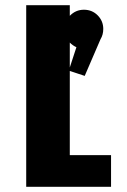

<svg xmlns="http://www.w3.org/2000/svg" viewBox="-20 -720 490 740"><path d="M249 -122H408V0H81V-700H249V-659Q271.5 -682.5 303.5 -682.5Q335 -682.5 356.5 -660.8Q378 -639 378 -608.5Q378 -586 367.5 -569L306.5 -427.5L249 -446.5ZM249 -556V-460L274.5 -538Q259.5 -545 249 -556Z"/></svg>

Font: League Mono Condensed ExtraBold
Style: Regular
Weight: 800
Width: 1
Designer: Tyler Finck
Foundry: The League of Moveable Type / Tyler Finck
Version: Version 2.210